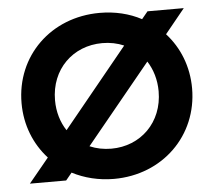

<svg xmlns="http://www.w3.org/2000/svg" viewBox="-54 -815 985 886"><g transform="rotate(-5 439.0 -372.5)"><path d="M439 12C664 12 834 -154 834 -373C834 -475 797 -565 736 -632L828 -745H660L632 -711C576 -741 510 -757 439 -757C213 -757 44 -592 44 -373C44 -271 81 -181 143 -113L50 0H218L246 -34C302 -5 368 12 439 12ZM199 -373C199 -517 303 -617 439 -617C475 -617 509 -610 539 -597L240 -231C214 -270 199 -319 199 -373ZM339 -148 639 -514C664 -475 679 -427 679 -373C679 -229 575 -128 439 -128C403 -128 369 -135 339 -148Z"/></g></svg>

Font: Mluvka ExtraBold
Style: Regular
Weight: 800
Designer: Modified by Jiří Krblich, Original typeface by Gumpita Rahayu
Foundry: Gumpita Rahayu & Jiří Krblich
Version: Version 2.000;Glyphs 3.1.1 (3134)